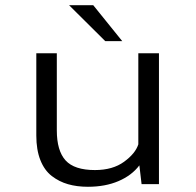

<svg xmlns="http://www.w3.org/2000/svg" viewBox="-20 -705 750 735"><path d="M448 -547.5H383L244.5 -685H337ZM316.5 10Q274.5 10 240.5 0.2Q206.5 -9.5 178.2 -31.2Q150 -53 134.5 -92.2Q119 -131.5 119 -186V-501H197.5V-206Q197.5 -128 231 -91Q264.5 -54 343.5 -54Q411.5 -54 455 -85.8Q498.5 -117.5 509.5 -152.5V-501H588.5V0H522L513.5 -72Q484.5 -33.5 433.8 -11.8Q383 10 316.5 10Z"/></svg>

Font: League Mono Light
Style: Regular
Weight: 300
Width: 6
Designer: Tyler Finck
Foundry: The League of Moveable Type / Tyler Finck
Version: Version 2.210